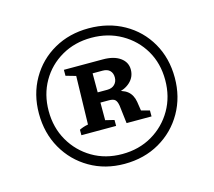

<svg xmlns="http://www.w3.org/2000/svg" viewBox="-86 -872 870 780"><g transform="rotate(-15 348.5 -482.0)"><path d="M347 -197Q266 -197 201.5 -234.5Q137 -272 100 -337Q63 -402 63 -484Q63 -565 100 -629.5Q137 -694 201.5 -730.5Q266 -767 347 -767Q430 -767 495 -730.5Q560 -694 597 -629.5Q634 -565 634 -483Q634 -402 597 -337Q560 -272 495 -234.5Q430 -197 347 -197ZM207 -355V-378Q215 -382 224 -385Q233 -388 244 -390L249 -593L207 -605V-630H316V-389L353 -380V-355ZM348 -238Q419 -238 474.5 -270.5Q530 -303 562 -358.5Q594 -414 594 -484Q594 -554 562 -608.5Q530 -663 474 -695Q418 -727 348 -727Q278 -727 222.5 -695Q167 -663 135.5 -608Q104 -553 104 -484Q104 -414 136 -358.5Q168 -303 223 -270.5Q278 -238 348 -238ZM397 -355 388 -431Q385 -449 377.5 -456Q370 -463 352 -463H282V-506H356Q376 -506 387.5 -517.5Q399 -529 399 -547Q399 -565 388.5 -575.5Q378 -586 358 -586H282V-630H371Q417 -630 443.5 -611Q470 -592 470 -561Q470 -530 447.5 -509Q425 -488 390 -483L377 -493Q417 -489 436.5 -473Q456 -457 461 -427L472 -355L438 -397L502 -380V-355Z"/></g></svg>

Font: Piazzolla Thin ExtraBold
Style: Regular
Weight: 800
Version: Version 2.005